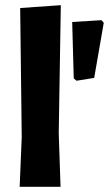

<svg xmlns="http://www.w3.org/2000/svg" viewBox="-20 -722 421 742"><path d="M215 -702 207 -207 214 0H56L64 -192L58 -691ZM372 -644 381 -634 344 -421 276 -410 265 -419 259 -637Z"/></svg>

Font: Alegreya Sans SC ExtraBold
Style: Regular
Weight: 800
Designer: Juan Pablo del Peral
Foundry: Huerta Tipografica
Version: Version 2.007